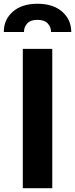

<svg xmlns="http://www.w3.org/2000/svg" viewBox="-56 -982 392 1002"><path d="M63 -727.1H216.8V0H63ZM69.3 -814.9H-36.1Q-36.6 -879.4 11.2 -921.4Q58.6 -962.4 139.6 -962.4Q220.7 -962.4 268.1 -921.4Q315.9 -879.4 315.9 -814.9H210.4Q210.4 -840.3 193.8 -858.9Q176.8 -878.4 139.6 -878.4Q102.1 -878.4 85.4 -858.9Q68.4 -838.9 69.3 -814.9Z"/></svg>

Font: My Font
Style: Bold
Weight: 500
Designer: Rasmus Andersson
Foundry: rsms
Version: Version 0.001